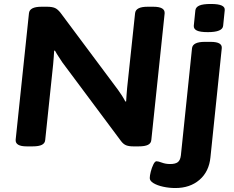

<svg xmlns="http://www.w3.org/2000/svg" viewBox="-20 -736 1180 968"><path d="M115 2Q56 2 59 -32L126 -669Q129 -702 189 -702H217Q243 -702 257.5 -695.5Q272 -689 287 -669L575 -283Q584 -271 594.5 -254.5Q605 -238 612 -224L616 -225Q617 -242 618 -256.5Q619 -271 621 -293L661 -669Q664 -702 724 -702H753Q813 -702 810 -668L743 -31Q742 -14 726.5 -6Q711 2 679 2H652Q630 2 616 -3.5Q602 -9 590 -25L294 -422Q287 -433 276 -449.5Q265 -466 257 -481L253 -480Q252 -463 251 -448.5Q250 -434 248 -412L208 -31Q207 -14 191.5 -6Q176 2 144 2ZM864 212Q833 212 803 205.5Q773 199 754 187.5Q735 176 735 162Q735 150 740 130Q745 110 753 93.5Q761 77 769 77Q778 77 796.5 84Q815 91 838 91Q864 91 876.5 81.5Q889 72 892 47L948 -492Q951 -525 1013 -525H1041Q1073 -525 1086.5 -516.5Q1100 -508 1098 -492L1041 57Q1034 129 986 170.5Q938 212 864 212ZM1028 -574Q989 -574 972.5 -582Q956 -590 957 -606L965 -684Q967 -700 985 -708Q1003 -716 1043 -716Q1081 -716 1098 -708Q1115 -700 1113 -684L1105 -606Q1102 -574 1028 -574Z"/></svg>

Font: Asap Expanded Expanded Regular
Style: Bold Italic
Weight: 700
Width: 7
Italic angle: -6°
Designer: Pablo Cosgaya
Foundry: Omnibus-Type
Version: Version 3.001; ttfautohint (v1.8.4.7-5d5b)